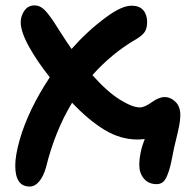

<svg xmlns="http://www.w3.org/2000/svg" viewBox="-20 -494 688 706"><path d="M88.9 191.9Q36.1 191.9 36.1 115.2Q36.1 78.1 51.8 22Q83.5 -89.4 163.1 -210Q115.2 -270 85.7 -324Q56.2 -377.9 56.2 -412.1Q56.2 -435.1 69.6 -454.6Q83 -474.1 106.9 -474.1Q120.1 -474.1 131.3 -467.3Q142.6 -460.4 155.3 -444.6Q168 -428.7 178.5 -412.6Q189 -396.5 207.8 -366.9Q226.6 -337.4 243.2 -314Q301.8 -380.4 368.2 -429.2Q426.8 -473.1 463.9 -473.1Q492.2 -473.1 506.6 -456.8Q521 -440.4 521 -413.1Q521 -390.6 512.5 -377.2Q503.9 -363.8 481 -350.1Q391.6 -298.3 319.8 -217.8Q373.5 -157.2 419.9 -128.2Q466.3 -99.1 494.1 -99.1Q511.7 -99.1 538.1 -118.2Q564.5 -137.2 585.9 -137.2Q606.9 -137.2 625 -119.9Q643.1 -102.5 643.1 -70.8Q643.1 -53.7 638.9 -32Q634.8 -10.3 627 20.8Q619.1 51.8 615.2 74.2Q609.9 102.5 605.7 118.7Q601.6 134.8 594.7 151.6Q587.9 168.5 578.6 175.8Q569.3 183.1 556.2 183.1Q525.9 183.1 509 162.6Q492.2 142.1 492.2 113.8Q492.2 67.9 512.2 17.1Q496.6 19 485.8 19Q422.9 19 364.5 -16.4Q306.2 -51.8 245.1 -116.2Q182.6 -13.7 148.9 122.1Q140.1 153.8 124.3 172.9Q108.4 191.9 88.9 191.9Z"/></svg>

Font: Shantell Sans Irregular Bouncy
Style: Regular
Weight: 600
Designer: Stephen Nixon, Anya Danilova, Shantell Martin
Foundry: Arrow Type
Version: Version 1.006;[9816181b4]